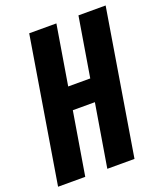

<svg xmlns="http://www.w3.org/2000/svg" viewBox="-136 -826 781 916"><g transform="rotate(-20 254.5 -367.5)"><path d="M0 0 121 -735H259L209 -433H321L371 -735H509L388 0H250L303 -319H191L138 0Z"/></g></svg>

Font: Iosevka Heavy
Style: Italic
Weight: 900
Italic angle: -9°
Monospace: yes
Designer: Belleve Invis
Foundry: Belleve Invis
Version: Version 32.5.0; ttfautohint (v1.8.4)